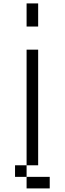

<svg xmlns="http://www.w3.org/2000/svg" viewBox="-20 -953 373 1107"><path d="M66.7 66.7V0H133.3V66.7ZM133.3 0V-666.7H200V0ZM133.3 66.7H266.7V133.3H133.3ZM200 -800H133.3V-933.3H200Z"/></svg>

Font: Galmuri14 Regular
Style: Regular
Weight: 400
Designer: Lee Minseo (quiple)
Version: Version 2.399;hotconv 1.1.1;makeotfexe 2.6.0 DEVELOPMENT